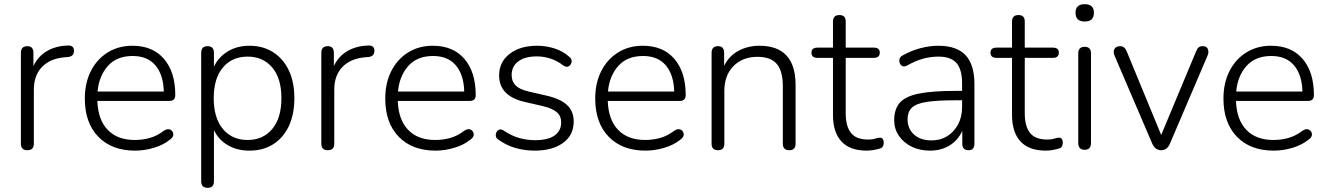

<svg xmlns="http://www.w3.org/2000/svg" viewBox="-20 -713 6353 919"><path d="M111 6Q80 6 80 -25V-460Q80 -492 111 -492Q140 -492 140 -460V-397Q162 -444 205.5 -469Q249 -494 306 -495Q318 -496 326 -490Q334 -484 334 -471Q335 -443 305 -440L291 -439Q220 -433 181 -392.5Q142 -352 142 -284V-25Q142 6 111 6Z M627 8Q515 8 450.5 -58.5Q386 -125 386 -241Q386 -316 415 -373Q444 -430 495.5 -462Q547 -494 614 -494Q711 -494 765 -431Q819 -368 819 -258Q819 -230 791 -230H446Q449 -140 495.5 -91.5Q542 -43 625 -43Q662 -43 696.5 -52.5Q731 -62 764 -87Q782 -99 795 -92.5Q808 -86 809.5 -71.5Q811 -57 794 -45Q762 -19 716.5 -5.5Q671 8 627 8ZM615 -445Q539 -445 496.5 -397.5Q454 -350 447 -275H764Q762 -355 724 -400Q686 -445 615 -445Z M974 186Q943 186 943 155V-460Q943 -492 974 -492Q1004 -492 1004 -460V-394Q1026 -440 1070.5 -467Q1115 -494 1174 -494Q1239 -494 1287.5 -463Q1336 -432 1362.5 -376Q1389 -320 1389 -243Q1389 -166 1362.5 -109.5Q1336 -53 1287.5 -22.5Q1239 8 1174 8Q1115 8 1070.5 -18Q1026 -44 1004 -90V155Q1004 186 974 186ZM1165 -43Q1239 -43 1283 -95.5Q1327 -148 1327 -243Q1327 -338 1283 -390Q1239 -442 1165 -442Q1091 -442 1047 -390Q1003 -338 1003 -243Q1003 -148 1047 -95.5Q1091 -43 1165 -43Z M1549 6Q1518 6 1518 -25V-460Q1518 -492 1549 -492Q1578 -492 1578 -460V-397Q1600 -444 1643.5 -469Q1687 -494 1744 -495Q1756 -496 1764 -490Q1772 -484 1772 -471Q1773 -443 1743 -440L1729 -439Q1658 -433 1619 -392.5Q1580 -352 1580 -284V-25Q1580 6 1549 6Z M2065 8Q1953 8 1888.5 -58.5Q1824 -125 1824 -241Q1824 -316 1853 -373Q1882 -430 1933.5 -462Q1985 -494 2052 -494Q2149 -494 2203 -431Q2257 -368 2257 -258Q2257 -230 2229 -230H1884Q1887 -140 1933.5 -91.5Q1980 -43 2063 -43Q2100 -43 2134.5 -52.5Q2169 -62 2202 -87Q2220 -99 2233 -92.5Q2246 -86 2247.5 -71.5Q2249 -57 2232 -45Q2200 -19 2154.5 -5.5Q2109 8 2065 8ZM2053 -445Q1977 -445 1934.5 -397.5Q1892 -350 1885 -275H2202Q2200 -355 2162 -400Q2124 -445 2053 -445Z M2539 8Q2494 8 2449.5 -4Q2405 -16 2365 -45Q2352 -53 2353 -67.5Q2354 -82 2364.5 -90Q2375 -98 2391 -88Q2430 -62 2467 -52Q2504 -42 2541 -42Q2603 -42 2634.5 -64.5Q2666 -87 2666 -127Q2666 -158 2645 -176Q2624 -194 2579 -205L2492 -225Q2369 -253 2369 -352Q2369 -416 2419 -455Q2469 -494 2551 -494Q2594 -494 2634.5 -481Q2675 -468 2705 -441Q2718 -431 2716 -417Q2714 -403 2702.5 -396Q2691 -389 2676 -400Q2647 -422 2615 -432.5Q2583 -443 2550 -443Q2492 -443 2460.5 -419Q2429 -395 2429 -354Q2429 -323 2448 -304Q2467 -285 2510 -275L2597 -255Q2662 -240 2694 -210.5Q2726 -181 2726 -131Q2726 -66 2675 -29Q2624 8 2539 8Z M3070 8Q2958 8 2893.5 -58.5Q2829 -125 2829 -241Q2829 -316 2858 -373Q2887 -430 2938.5 -462Q2990 -494 3057 -494Q3154 -494 3208 -431Q3262 -368 3262 -258Q3262 -230 3234 -230H2889Q2892 -140 2938.5 -91.5Q2985 -43 3068 -43Q3105 -43 3139.5 -52.5Q3174 -62 3207 -87Q3225 -99 3238 -92.5Q3251 -86 3252.5 -71.5Q3254 -57 3237 -45Q3205 -19 3159.5 -5.5Q3114 8 3070 8ZM3058 -445Q2982 -445 2939.5 -397.5Q2897 -350 2890 -275H3207Q3205 -355 3167 -400Q3129 -445 3058 -445Z M3417 6Q3386 6 3386 -25V-460Q3386 -492 3417 -492Q3446 -492 3446 -460V-398Q3470 -446 3515 -470Q3560 -494 3615 -494Q3788 -494 3788 -306V-25Q3788 6 3758 6Q3727 6 3727 -25V-301Q3727 -373 3698 -407Q3669 -441 3606 -441Q3534 -441 3490.5 -396.5Q3447 -352 3447 -277V-25Q3447 6 3417 6Z M4129 8Q4048 8 4007.5 -36Q3967 -80 3967 -162V-436H3893Q3864 -436 3864 -461Q3864 -485 3893 -485H3967V-610Q3967 -641 3998 -641Q4028 -641 4028 -610V-485H4163Q4191 -485 4191 -461Q4191 -436 4163 -436H4028V-170Q4028 -109 4053 -77Q4078 -45 4136 -45Q4156 -45 4169 -49.5Q4182 -54 4192 -54Q4210 -54 4210 -29Q4210 -21 4206.5 -13.5Q4203 -6 4194 -3Q4183 1 4164 4.5Q4145 8 4129 8Z M4431 8Q4382 8 4343.5 -11Q4305 -30 4282.5 -63Q4260 -96 4260 -137Q4260 -191 4287 -221.5Q4314 -252 4378 -265Q4442 -278 4554 -278H4585V-314Q4585 -381 4558 -411.5Q4531 -442 4472 -442Q4434 -442 4398 -432Q4362 -422 4323 -400Q4305 -390 4294.5 -399.5Q4284 -409 4284.5 -424.5Q4285 -440 4301 -448Q4342 -471 4386 -482.5Q4430 -494 4471 -494Q4559 -494 4601.5 -449Q4644 -404 4644 -311V-25Q4644 6 4616 6Q4586 6 4586 -25V-87Q4566 -42 4525.5 -17Q4485 8 4431 8ZM4439 -41Q4482 -41 4514.5 -61.5Q4547 -82 4566 -118Q4585 -154 4585 -200V-233H4555Q4465 -233 4414.5 -225Q4364 -217 4344 -197Q4324 -177 4324 -142Q4324 -97 4355 -69Q4386 -41 4439 -41Z M4986 8Q4905 8 4864.5 -36Q4824 -80 4824 -162V-436H4750Q4721 -436 4721 -461Q4721 -485 4750 -485H4824V-610Q4824 -641 4855 -641Q4885 -641 4885 -610V-485H5020Q5048 -485 5048 -461Q5048 -436 5020 -436H4885V-170Q4885 -109 4910 -77Q4935 -45 4993 -45Q5013 -45 5026 -49.5Q5039 -54 5049 -54Q5067 -54 5067 -29Q5067 -21 5063.5 -13.5Q5060 -6 5051 -3Q5040 1 5021 4.5Q5002 8 4986 8Z M5172 -610Q5128 -610 5128 -652Q5128 -693 5172 -693Q5216 -693 5216 -652Q5216 -610 5172 -610ZM5172 4Q5141 4 5141 -29V-457Q5141 -489 5172 -489Q5202 -489 5202 -457V-29Q5202 4 5172 4Z M5538 6Q5509 6 5495 -26L5315 -446Q5307 -464 5314 -478Q5321 -492 5342 -492Q5363 -492 5373 -467L5538 -67L5705 -467Q5710 -480 5717 -486Q5724 -492 5737 -492Q5756 -492 5761.5 -478Q5767 -464 5760 -447L5580 -26Q5567 6 5538 6Z M6077 8Q5965 8 5900.5 -58.5Q5836 -125 5836 -241Q5836 -316 5865 -373Q5894 -430 5945.5 -462Q5997 -494 6064 -494Q6161 -494 6215 -431Q6269 -368 6269 -258Q6269 -230 6241 -230H5896Q5899 -140 5945.5 -91.5Q5992 -43 6075 -43Q6112 -43 6146.5 -52.5Q6181 -62 6214 -87Q6232 -99 6245 -92.5Q6258 -86 6259.5 -71.5Q6261 -57 6244 -45Q6212 -19 6166.5 -5.5Q6121 8 6077 8ZM6065 -445Q5989 -445 5946.5 -397.5Q5904 -350 5897 -275H6214Q6212 -355 6174 -400Q6136 -445 6065 -445Z"/></svg>

Font: Nunito Light
Style: Regular
Weight: 300
Designer: Vernon Adams
Foundry: Vernon Adams
Version: Version 3.601; ttfautohint (v1.8.2.53-6de2)